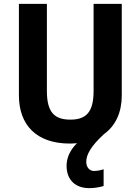

<svg xmlns="http://www.w3.org/2000/svg" viewBox="-20 -734 728 995"><path d="M427 104C427 68 451 23 519 -39C580 -83 611 -153 611 -239V-714H465V-263C465 -156 429 -114 345 -114C264 -114 223 -150 223 -262V-714H78V-240C78 -85 170 10 342 10C355 10 367 9 379 8C347 39 325 80 325 125C325 195 367 241 443 241C471 241 496 236 517 230V143C506 147 486 152 467 152C445 152 427 134 427 104Z"/></svg>

Font: Noto Sans Gurmukhi SemiCondensed
Style: Bold
Weight: 700
Width: 4
Designer: Jelle Bosma - Monotype Design Team
Foundry: Monotype Imaging Inc.
Version: Version 2.004